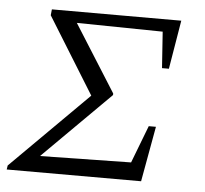

<svg xmlns="http://www.w3.org/2000/svg" viewBox="-45 -566 655 612"><g transform="rotate(5 282.0 -260.5)"><path d="M-2 0 0 -13 246 -258 95 -502 97 -521H511L485 -365H463L455 -481L180 -485L315 -271V-266L100 -52L391 -57L437 -177H460L428 0Z"/></g></svg>

Font: Piazzolla SC Light
Style: Italic
Weight: 300
Italic angle: -11.3°
Designer: Juan Pablo del Peral
Foundry: Huerta Tipografica
Version: Version 1.330